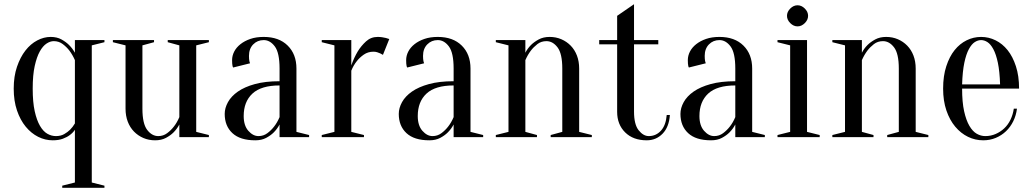

<svg xmlns="http://www.w3.org/2000/svg" viewBox="-20 -650 4890 910"><path d="M245 -5Q268 -5 284.5 -14.5Q301 -24 312 -35Q325 -48 335 -65V-365Q324 -390 309 -410Q296 -427 277.5 -441Q259 -455 235 -455Q218 -455 200.5 -443.5Q183 -432 168.5 -406Q154 -380 144.5 -337Q135 -294 135 -230Q135 -166 144.5 -123Q154 -80 169.5 -53.5Q185 -27 204.5 -16Q224 -5 245 -5ZM415 215 475 230V240H275V230L335 215V-35Q326 -21 311 -10Q298 0 278 7.5Q258 15 230 15Q194 15 161 -1.5Q128 -18 102 -49.5Q76 -81 60.5 -126.5Q45 -172 45 -230Q45 -288 60.5 -333.5Q76 -379 100.5 -410.5Q125 -442 156.5 -458.5Q188 -475 220 -475Q250 -475 271.5 -463Q293 -451 307 -437Q324 -420 335 -400V-460H475V-450L415 -435Z M910 -435V-25L970 -10V0H830V-60Q819 -39 802 -22Q788 -8 766.5 3.5Q745 15 715 15Q685 15 659.5 4Q634 -7 615 -26.5Q596 -46 585.5 -73.5Q575 -101 575 -135V-435L515 -450V-460H710V-450L655 -435V-135Q655 -64 677.5 -34.5Q700 -5 730 -5Q754 -5 772.5 -19Q791 -33 804 -50Q819 -69 830 -95V-435L775 -450V-460H970V-450Z M1305 -245Q1218 -245 1176.5 -206.5Q1135 -168 1135 -100Q1135 -55 1157 -30Q1179 -5 1205 -5Q1229 -5 1247.5 -19Q1266 -33 1279 -50Q1294 -69 1305 -95ZM1230 -460Q1200 -460 1180 -439.5Q1160 -419 1160 -385Q1160 -377 1160.5 -371Q1161 -365 1162 -360Q1163 -355 1165 -350L1085 -330Q1083 -333 1082 -338Q1081 -343 1080.5 -349Q1080 -355 1080 -365Q1080 -386 1090 -405.5Q1100 -425 1119.5 -440.5Q1139 -456 1166.5 -465.5Q1194 -475 1230 -475Q1302 -475 1343.5 -434Q1385 -393 1385 -325V-25L1445 -10V0H1305V-60Q1294 -39 1277 -22Q1263 -8 1241.5 3.5Q1220 15 1190 15Q1118 15 1081.5 -19Q1045 -53 1045 -110Q1045 -138 1060.5 -166Q1076 -194 1107.5 -216Q1139 -238 1188 -251.5Q1237 -265 1305 -265V-325Q1305 -400 1282.5 -430Q1260 -460 1230 -460Z M1645 -25 1705 -10V0H1505V-10L1565 -25V-435L1505 -450V-460H1645V-340Q1658 -377 1676 -407Q1692 -433 1715 -454Q1738 -475 1770 -475Q1781 -475 1791 -473.5Q1801 -472 1809 -470Q1818 -467 1825 -465L1795 -390Q1789 -393 1782 -397Q1776 -400 1767.5 -402.5Q1759 -405 1750 -405Q1724 -405 1704 -391Q1684 -377 1671 -360Q1655 -340 1645 -315Z M2130 -245Q2043 -245 2001.5 -206.5Q1960 -168 1960 -100Q1960 -55 1982 -30Q2004 -5 2030 -5Q2054 -5 2072.5 -19Q2091 -33 2104 -50Q2119 -69 2130 -95ZM2055 -460Q2025 -460 2005 -439.5Q1985 -419 1985 -385Q1985 -377 1985.5 -371Q1986 -365 1987 -360Q1988 -355 1990 -350L1910 -330Q1908 -333 1907 -338Q1906 -343 1905.5 -349Q1905 -355 1905 -365Q1905 -386 1915 -405.5Q1925 -425 1944.5 -440.5Q1964 -456 1991.5 -465.5Q2019 -475 2055 -475Q2127 -475 2168.5 -434Q2210 -393 2210 -325V-25L2270 -10V0H2130V-60Q2119 -39 2102 -22Q2088 -8 2066.5 3.5Q2045 15 2015 15Q1943 15 1906.5 -19Q1870 -53 1870 -110Q1870 -138 1885.5 -166Q1901 -194 1932.5 -216Q1964 -238 2013 -251.5Q2062 -265 2130 -265V-325Q2130 -400 2107.5 -430Q2085 -460 2055 -460Z M2390 -25V-435L2330 -450V-460H2470V-400Q2480 -420 2497 -437Q2511 -451 2533 -463Q2555 -475 2585 -475Q2615 -475 2640.5 -464Q2666 -453 2685 -433.5Q2704 -414 2714.5 -386.5Q2725 -359 2725 -325V-25L2785 -10V0H2590V-10L2645 -25V-325Q2645 -396 2622.5 -425.5Q2600 -455 2570 -455Q2545 -455 2527 -441Q2509 -427 2496 -410Q2481 -390 2470 -365V-25L2525 -10V0H2330V-10Z M3100 -460V-440H2985V-121Q2985 -60 3007 -32.5Q3029 -5 3055 -5Q3089 -5 3112.5 -30.5Q3136 -56 3140 -105H3155Q3151 -48 3120.5 -16.5Q3090 15 3045 15Q2981 15 2943 -22.5Q2905 -60 2905 -120V-440H2820V-460H2905V-575L2985 -630V-460Z M3465 -245Q3378 -245 3336.5 -206.5Q3295 -168 3295 -100Q3295 -55 3317 -30Q3339 -5 3365 -5Q3389 -5 3407.5 -19Q3426 -33 3439 -50Q3454 -69 3465 -95ZM3390 -460Q3360 -460 3340 -439.5Q3320 -419 3320 -385Q3320 -377 3320.5 -371Q3321 -365 3322 -360Q3323 -355 3325 -350L3245 -330Q3243 -333 3242 -338Q3241 -343 3240.5 -349Q3240 -355 3240 -365Q3240 -386 3250 -405.5Q3260 -425 3279.5 -440.5Q3299 -456 3326.5 -465.5Q3354 -475 3390 -475Q3462 -475 3503.5 -434Q3545 -393 3545 -325V-25L3605 -10V0H3465V-60Q3454 -39 3437 -22Q3423 -8 3401.5 3.5Q3380 15 3350 15Q3278 15 3241.5 -19Q3205 -53 3205 -110Q3205 -138 3220.5 -166Q3236 -194 3267.5 -216Q3299 -238 3348 -251.5Q3397 -265 3465 -265V-325Q3465 -400 3442.5 -430Q3420 -460 3390 -460Z M3725 -25V-435L3665 -450V-460H3805V-25L3865 -10V0H3665V-10ZM3810 -575Q3810 -556 3794.5 -540.5Q3779 -525 3760 -525Q3741 -525 3725.5 -540.5Q3710 -556 3710 -575Q3710 -594 3725.5 -609.5Q3741 -625 3760 -625Q3779 -625 3794.5 -609.5Q3810 -594 3810 -575Z M3985 -25V-435L3925 -450V-460H4065V-400Q4075 -420 4092 -437Q4106 -451 4128 -463Q4150 -475 4180 -475Q4210 -475 4235.5 -464Q4261 -453 4280 -433.5Q4299 -414 4309.5 -386.5Q4320 -359 4320 -325V-25L4380 -10V0H4185V-10L4240 -25V-325Q4240 -396 4217.5 -425.5Q4195 -455 4165 -455Q4140 -455 4122 -441Q4104 -427 4091 -410Q4076 -390 4065 -365V-25L4120 -10V0H3925V-10Z M4540 -230Q4540 -166 4549.5 -123Q4559 -80 4574.5 -53.5Q4590 -27 4609.5 -16Q4629 -5 4650 -5Q4676 -5 4699 -15Q4722 -25 4740 -42Q4758 -59 4769.5 -83Q4781 -107 4785 -135H4800Q4796 -103 4782.5 -75.5Q4769 -48 4748 -28Q4727 -8 4699.5 3.5Q4672 15 4640 15Q4602 15 4568 -1.5Q4534 -18 4507.5 -49.5Q4481 -81 4465.5 -126.5Q4450 -172 4450 -230Q4450 -290 4465 -336Q4480 -382 4504.5 -412.5Q4529 -443 4561.5 -459Q4594 -475 4630 -475Q4666 -475 4698.5 -459Q4731 -443 4755.5 -412.5Q4780 -382 4795 -336Q4810 -290 4810 -230ZM4630 -460Q4615 -460 4600 -450.5Q4585 -441 4572 -417Q4559 -393 4550.5 -352.5Q4542 -312 4540 -250H4720Q4718 -312 4709.5 -352.5Q4701 -393 4688 -417Q4675 -441 4660 -450.5Q4645 -460 4630 -460Z"/></svg>

Font: Oranienbaum
Style: Regular
Weight: 400
Designer: Oleg Pospelov and Jovanny Lemonad
Foundry: Oleg Pospelov and jovanny Lemonad
Version: Version 1.001; ttfautohint (v0.91) -l 8 -r 50 -G 200 -x 0 -w